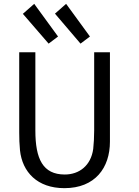

<svg xmlns="http://www.w3.org/2000/svg" viewBox="-20 -964 724 999"><path d="M99 -892 233 -737 282 -774 158 -944ZM266 -893 399 -737 448 -774 324 -944ZM552 -227V-692H470V-285C470 -249 468 -218 465 -189C453 -102 392 -56 317 -56C203 -56 164 -137 164 -285V-692H80V-275C80 -244 81 -212 84 -182C96 -69 174 15 315 15C475 15 552 -91 552 -227Z"/></svg>

Font: Repo
Style: Regular
Weight: 400
Designer: Stefan Peev
Foundry: Context Ltd
Version: Version 0.000